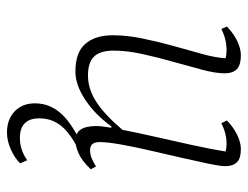

<svg xmlns="http://www.w3.org/2000/svg" viewBox="-100 -402 710 550"><g transform="rotate(90 255.0 -127.0)"><path d="M185 12Q130 12 105.5 -16.5Q81 -45 81 -95Q81 -135 90 -179Q99 -223 111 -266.5Q123 -310 134 -349Q145 -388 147 -418Q137 -421 124 -421Q92 -421 63 -406L56 -422Q77 -442 98.5 -452Q120 -462 138 -462Q166 -462 178 -450.5Q190 -439 190 -415Q190 -390 180 -352Q170 -314 157.5 -270Q145 -226 135 -181Q125 -136 125 -98Q125 -59 142 -41.5Q159 -24 196 -24Q235 -24 272 -48Q309 -72 352 -123Q360 -165 372 -217.5Q384 -270 395.5 -322.5Q407 -375 414 -418Q405 -421 392 -421Q362 -421 333 -406L325 -422Q346 -442 367.5 -452Q389 -462 407 -462Q434 -462 445 -450.5Q456 -439 456 -417Q456 -403 449 -369.5Q442 -336 432 -292.5Q422 -249 411.5 -203.5Q401 -158 394 -119Q387 -80 387 -57Q387 -30 410 -30Q422 -30 433 -34.5Q444 -39 457 -47L465 -32Q440 -6 419 3Q398 12 382 12Q341 12 341 -48Q341 -62 346 -91H342Q308 -44 265.5 -16Q223 12 185 12ZM360 208Q322 208 299 186Q276 164 276 128Q276 82 310.5 47.5Q345 13 425 -20L435 -9Q374 17 346.5 46Q319 75 319 115Q319 171 375 171Q410 171 439 150L448 170Q433 186 408 197Q383 208 360 208Z"/></g></svg>

Font: Petrona ExtraLight
Style: Italic
Weight: 200
Italic angle: -9°
Designer: Ringo R. Seeber
Foundry: Ringo R. Seeber
Version: Version 2.001; ttfautohint (v1.8.3)